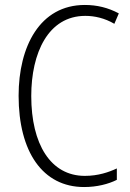

<svg xmlns="http://www.w3.org/2000/svg" viewBox="-20 -744 526 774"><path d="M324 -680C361 -680 402 -671 441 -648L459 -690C416 -713 371 -724 322 -724C141 -724 55 -557 55 -358C55 -132 152 10 319 10C371 10 417 -2 451 -19V-65C419 -50 376 -35 322 -35C184 -35 106 -163 106 -357C106 -530 174 -680 324 -680Z"/></svg>

Font: Noto Sans Armenian Condensed ExtraLight
Style: Regular
Weight: 200
Width: 3
Designer: Monotype Design Team
Foundry: Monotype Imaging Inc.
Version: Version 2.008